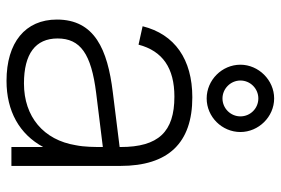

<svg xmlns="http://www.w3.org/2000/svg" viewBox="-156 -690 861 589"><g transform="rotate(90 274.5 -395.5)"><path d="M282 -599C338.5 -599 385 -646 385 -702.5C385 -758 338.5 -806 282 -806C225.5 -806 178.5 -758 178.5 -702.5C178.5 -646 225.5 -599 282 -599ZM282 -647.5C252 -647.5 227 -672.5 227 -702.5C227 -733 252 -757.5 282 -757.5C312.5 -757.5 337 -733 337 -702.5C337 -672.5 312.5 -647.5 282 -647.5ZM278.5 -555C162 -555 85 -501 60.5 -402.5L117 -390C136.5 -464 189 -500 276.5 -500C384.5 -500 431 -451 431 -335V-332L262.5 -311C132 -295 40 -255.5 40 -139.5C40 -42.5 110.5 15 228 15C321 15 391.5 -24.5 431 -97.5V0H489V-334C489 -481.5 418.5 -555 278.5 -555ZM431 -280.5C431 -257 431 -224 425.5 -197.5C409.5 -99 338.5 -38.5 236 -38.5C145 -38.5 98 -74 98 -141.5C98 -211.5 145 -245 265.5 -260Z"/></g></svg>

Font: Vela Sans Light
Style: Regular
Weight: 300
Designer: Principal design: Mikhail Sharanda - project Manrope.
Design modification: Ravid Balaliev
Foundry: Mikhail Sharanda
Version: Version 1.001